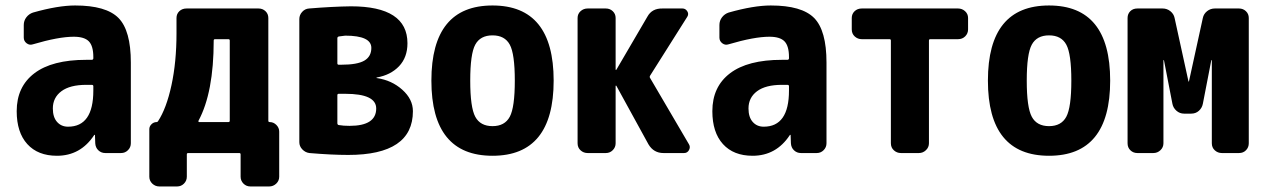

<svg xmlns="http://www.w3.org/2000/svg" viewBox="-20 -550 4540 690"><path d="M315.4 -224.6V-240.2Q315.4 -245.1 309.6 -245.1H290Q231.4 -245.1 200.7 -222.2Q169.9 -199.2 169.9 -160.2Q169.9 -128.9 185.1 -111.8Q200.2 -94.7 224.6 -94.7Q315.4 -94.7 315.4 -224.6ZM250 -530.3Q361.3 -530.3 405.8 -485.4Q450.2 -440.4 450.2 -325.2V-35.2Q450.2 -20.5 439.9 -10.3Q429.7 0 415 0H358.4Q343.8 0 333.5 -9.8Q323.2 -19.5 322.3 -35.2L321.3 -64.5Q321.3 -65.4 320.3 -65.4Q318.4 -65.4 318.4 -64.5Q269.5 9.8 184.6 9.8Q116.2 9.8 78.1 -32.2Q40 -74.2 40 -150.4Q40 -238.3 103.5 -286.6Q167 -335 290 -335H309.6Q314.5 -335 315.4 -339.8V-344.7Q315.4 -384.8 299.3 -401.4Q283.2 -418 245.1 -418Q190.4 -418 97.7 -390.6Q85.9 -386.7 75.7 -394.5Q65.4 -402.3 65.4 -415V-460Q65.4 -475.6 74.7 -487.8Q84 -500 98.6 -504.9Q188.5 -530.3 250 -530.3Z M805.7 -116.2V-404.3Q805.7 -409.2 800.8 -409.2H752.9Q748 -409.2 748 -404.3Q748 -217.8 693.4 -116.2Q692.4 -114.3 693.4 -112.8Q694.3 -111.3 695.3 -111.3H800.8Q805.7 -111.3 805.7 -116.2ZM949.2 -111.3Q962.9 -111.3 973.1 -101.1Q983.4 -90.8 983.4 -77.1V85Q983.4 99.6 972.7 109.9Q961.9 120.1 947.3 120.1H879.9Q865.2 120.1 855 109.9Q844.7 99.6 844.7 85V4.9Q844.7 0 839.8 0H656.2Q651.4 0 651.4 4.9V85Q651.4 99.6 641.1 109.9Q630.9 120.1 616.2 120.1H552.7Q538.1 120.1 527.3 109.9Q516.6 99.6 516.6 85V-85.9Q516.6 -95.7 524.4 -103.5Q532.2 -111.3 543 -111.3Q545.9 -111.3 547.9 -114.3Q578.1 -160.2 596.2 -243.7Q614.3 -327.1 614.3 -430.7V-485.4Q614.3 -500 624.5 -509.8Q634.8 -519.5 650.4 -519.5H909.2Q923.8 -519.5 934.1 -509.8Q944.3 -500 944.3 -485.4V-116.2Q944.3 -111.3 949.2 -111.3Z M1236.3 -97.7Q1332 -97.7 1332 -160.2Q1332 -212.9 1220.7 -212.9H1197.3Q1192.4 -212.9 1192.4 -208V-107.4Q1192.4 -101.6 1197.3 -100.6Q1213.9 -97.7 1236.3 -97.7ZM1192.4 -413.1V-322.3Q1192.4 -317.4 1197.3 -317.4H1207Q1263.7 -317.4 1289.1 -332Q1314.5 -346.7 1314.5 -377.9Q1314.5 -421.9 1220.7 -421.9Q1217.8 -421.9 1197.3 -418.9Q1192.4 -417 1192.4 -413.1ZM1334 -269.5Q1387.7 -261.7 1425.8 -227.5Q1463.9 -193.4 1463.9 -150.4Q1463.9 6.8 1231.4 6.8Q1171.9 6.8 1091.8 0Q1077.1 -2 1066.4 -13.2Q1055.7 -24.4 1055.7 -39.1V-481.4Q1055.7 -496.1 1065.9 -507.3Q1076.2 -518.6 1090.8 -519.5Q1174.8 -526.4 1241.2 -527.3Q1444.3 -527.3 1444.3 -394.5Q1444.3 -343.8 1414.1 -312Q1383.8 -280.3 1334 -271.5Q1333 -271.5 1333 -269.5Z M1688 -130.4Q1706.1 -96.7 1750 -96.7Q1793.9 -96.7 1812 -130.4Q1830.1 -164.1 1830.1 -260.3Q1830.1 -356.4 1812 -389.6Q1793.9 -422.9 1750 -422.9Q1706.1 -422.9 1688 -389.6Q1669.9 -356.4 1669.9 -260.3Q1669.9 -164.1 1688 -130.4ZM1530.3 -260.3Q1530.3 -530.3 1750 -530.3Q1969.7 -530.3 1969.7 -260.3Q1969.7 9.8 1750 9.8Q1530.3 9.8 1530.3 -260.3Z M2316.4 -269.5 2456.1 -31.2Q2461.9 -21.5 2456.1 -10.7Q2450.2 0 2438.5 0H2364.3Q2329.1 0 2310.5 -31.2L2195.3 -241.2Q2195.3 -242.2 2193.4 -242.2Q2192.4 -242.2 2192.4 -241.2V-35.2Q2192.4 -20.5 2182.1 -10.3Q2171.9 0 2157.2 0H2091.8Q2077.1 0 2066.4 -9.8Q2055.7 -19.5 2055.7 -35.2V-485.4Q2055.7 -500 2066.4 -509.8Q2077.1 -519.5 2091.8 -519.5H2157.2Q2171.9 -519.5 2182.1 -509.8Q2192.4 -500 2192.4 -485.4V-299.8Q2192.4 -298.8 2193.4 -298.8Q2195.3 -298.8 2195.3 -299.8L2306.6 -490.2Q2323.2 -520.5 2361.3 -519.5H2432.6Q2443.4 -519.5 2449.7 -509.8Q2456.1 -500 2450.2 -490.2L2316.4 -278.3Q2313.5 -273.4 2316.4 -269.5Z M2815.4 -224.6V-240.2Q2815.4 -245.1 2809.6 -245.1H2790Q2731.4 -245.1 2700.7 -222.2Q2669.9 -199.2 2669.9 -160.2Q2669.9 -128.9 2685.1 -111.8Q2700.2 -94.7 2724.6 -94.7Q2815.4 -94.7 2815.4 -224.6ZM2750 -530.3Q2861.3 -530.3 2905.8 -485.4Q2950.2 -440.4 2950.2 -325.2V-35.2Q2950.2 -20.5 2939.9 -10.3Q2929.7 0 2915 0H2858.4Q2843.8 0 2833.5 -9.8Q2823.2 -19.5 2822.3 -35.2L2821.3 -64.5Q2821.3 -65.4 2820.3 -65.4Q2818.4 -65.4 2818.4 -64.5Q2769.5 9.8 2684.6 9.8Q2616.2 9.8 2578.1 -32.2Q2540 -74.2 2540 -150.4Q2540 -238.3 2603.5 -286.6Q2667 -335 2790 -335H2809.6Q2814.5 -335 2815.4 -339.8V-344.7Q2815.4 -384.8 2799.3 -401.4Q2783.2 -418 2745.1 -418Q2690.4 -418 2597.7 -390.6Q2585.9 -386.7 2575.7 -394.5Q2565.4 -402.3 2565.4 -415V-460Q2565.4 -475.6 2574.7 -487.8Q2584 -500 2598.6 -504.9Q2688.5 -530.3 2750 -530.3Z M3422.9 -519.5Q3437.5 -519.5 3448.2 -509.8Q3459 -500 3459 -485.4V-444.3Q3459 -429.7 3448.7 -419.4Q3438.5 -409.2 3422.9 -409.2H3323.2Q3318.4 -409.2 3318.4 -404.3V-35.2Q3318.4 -20.5 3307.6 -10.3Q3296.9 0 3282.2 0H3217.8Q3203.1 0 3192.4 -9.8Q3181.6 -19.5 3181.6 -35.2V-404.3Q3181.6 -409.2 3176.8 -409.2H3077.1Q3062.5 -409.2 3051.8 -418.9Q3041 -428.7 3041 -444.3V-485.4Q3041 -500 3051.3 -509.8Q3061.5 -519.5 3077.1 -519.5Z M3688 -130.4Q3706.1 -96.7 3750 -96.7Q3793.9 -96.7 3812 -130.4Q3830.1 -164.1 3830.1 -260.3Q3830.1 -356.4 3812 -389.6Q3793.9 -422.9 3750 -422.9Q3706.1 -422.9 3688 -389.6Q3669.9 -356.4 3669.9 -260.3Q3669.9 -164.1 3688 -130.4ZM3530.3 -260.3Q3530.3 -530.3 3750 -530.3Q3969.7 -530.3 3969.7 -260.3Q3969.7 9.8 3750 9.8Q3530.3 9.8 3530.3 -260.3Z M4432.6 -519.5Q4447.3 -519.5 4457.5 -509.8Q4467.8 -500 4467.8 -485.4V-35.2Q4467.8 -20.5 4458 -10.3Q4448.2 0 4432.6 0H4371.1Q4356.4 0 4345.7 -9.8Q4335 -19.5 4335 -35.2V-333Q4335 -334 4334 -334Q4333 -334 4333 -333L4302.7 -176.8Q4299.8 -162.1 4288.6 -151.9Q4277.3 -141.6 4260.7 -141.6H4235.4Q4219.7 -141.6 4208 -151.9Q4196.3 -162.1 4193.4 -176.8L4163.1 -333Q4163.1 -334 4162.1 -334Q4161.1 -334 4161.1 -333V-35.2Q4161.1 -20.5 4150.4 -10.3Q4139.6 0 4125 0H4067.4Q4052.7 0 4042.5 -9.8Q4032.2 -19.5 4032.2 -35.2V-485.4Q4032.2 -500 4042 -509.8Q4051.8 -519.5 4067.4 -519.5H4158.2Q4173.8 -519.5 4186 -509.8Q4198.2 -500 4201.2 -485.4L4251 -257.8Q4251 -256.8 4252 -256.8Q4252.9 -256.8 4252.9 -257.8L4302.7 -485.4Q4305.7 -500 4317.9 -509.8Q4330.1 -519.5 4345.7 -519.5Z"/></svg>

Font: Rounded-L Mgen+ 1m bold
Style: Bold
Weight: 700
Designer: [Source Han Sans]
Ryoko NISHIZUKA  (kana & ideographs); Paul D. Hunt (Latin, Greek & Cyrillic); Wenlong ZHANG  (bopomofo
Version: Version 1.059.20150602